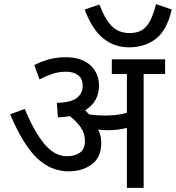

<svg xmlns="http://www.w3.org/2000/svg" viewBox="-20 -909 851 929"><path d="M470 -218Q470 -148 424.5 -114Q379 -80 312 -80Q226 -80 159 -144Q92 -208 29 -356L100 -382Q143 -276 193 -214.5Q243 -153 305 -153Q343 -153 367 -170.5Q391 -188 391 -227Q391 -264 370.5 -293Q350 -322 318 -347Q291 -342 260 -341L255 -411Q323 -413 351.5 -435Q380 -457 380 -494Q380 -530 356.5 -546Q333 -562 302 -562Q265 -562 235 -552Q205 -542 171 -525L146 -594Q172 -608 210.5 -620Q249 -632 298 -632Q376 -632 417.5 -593Q459 -554 459 -495Q459 -417 392 -375Q403 -365 412 -355Q450 -350 486 -350Q518 -350 543 -353Q568 -356 594 -363V-551H521V-622H779V-551H675V0H594V-290Q570 -284 547 -281.5Q524 -279 498 -279Q481 -279 455 -282Q470 -252 470 -218ZM811 -863Q788 -763 734.5 -721.5Q681 -680 604 -680Q532 -680 478 -724.5Q424 -769 390 -863L461 -887Q487 -817 520.5 -783Q554 -749 607 -749Q664 -749 691.5 -785.5Q719 -822 735 -889Z"/></svg>

Font: Noto Sans
Style: Regular
Weight: 400
Designer: Monotype Design Team
Foundry: Monotype Imaging Inc.
Version: Version 2.007